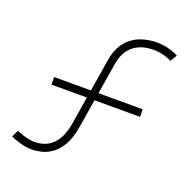

<svg xmlns="http://www.w3.org/2000/svg" viewBox="-132 -862 988 1004"><g transform="rotate(20 362.0 -360.0)"><path d="M152 15Q121 15 93.5 8Q66 1 48.5 -6.2Q31 -13.5 30 -14L48 -52Q49 -52 64.2 -45.8Q79.5 -39.5 103 -33.2Q126.5 -27 153 -27Q171 -27 193.2 -32.8Q215.5 -38.5 237.5 -55Q259.5 -71.5 277 -103.5Q294.5 -135.5 303 -188L364 -561Q372 -609 390.5 -640.8Q409 -672.5 433.8 -691.5Q458.5 -710.5 484.5 -719.8Q510.5 -729 533.5 -732Q556.5 -735 571 -735Q604.5 -735 633 -728.2Q661.5 -721.5 678.2 -714Q695 -706.5 694 -705L673 -669Q673 -669 659 -675Q645 -681 621.2 -687Q597.5 -693 568 -693Q551.5 -693 527.2 -688.8Q503 -684.5 477.8 -670.8Q452.5 -657 432.8 -629.2Q413 -601.5 405 -554L344 -181Q333 -114.5 309.2 -75.2Q285.5 -36 256.2 -16.5Q227 3 199 9Q171 15 152 15ZM130 -339V-381H623V-339Z"/></g></svg>

Font: Manrope ExtraLight
Style: Regular
Weight: 200
Designer: Mikhail Sharanda
Foundry: Mikhail Sharanda
Version: Version 4.505